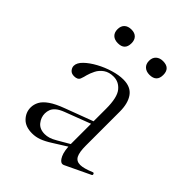

<svg xmlns="http://www.w3.org/2000/svg" viewBox="-167 -651 753 753"><g transform="rotate(45 210.0 -274.5)"><path d="M313 6Q309 8 305 8Q293 8 283 -13Q273 -34 273 -74V-267Q273 -329 253.5 -353Q234 -377 205 -377Q180 -377 163.5 -365.5Q147 -354 138.5 -337Q130 -320 126 -305Q124 -295 119 -281.5Q114 -268 94 -268Q79 -268 71.5 -277Q64 -286 64 -296Q64 -313 82 -330.5Q100 -348 127.5 -363Q155 -378 185 -387Q215 -396 240 -396Q281 -396 300 -369.5Q319 -343 319 -297V-108Q319 -72 327.5 -55.5Q336 -39 357 -39Q376 -39 412 -54Q417 -56 419 -50.5Q421 -45 416 -43ZM136 7Q99 7 79.5 -13.5Q60 -34 60 -61Q60 -78 68.5 -94Q77 -110 98.5 -125Q120 -140 158 -154L283 -201L285 -188L167 -143Q146 -135 135 -125.5Q124 -116 120 -105.5Q116 -95 116 -84Q116 -62 130.5 -44Q145 -26 173 -26Q184 -26 196 -29.5Q208 -33 225 -43L292 -82L294 -70L219 -23Q194 -7 175 0Q156 7 136 7ZM124 -481Q105 -481 94.5 -491Q84 -501 84 -519Q84 -537 94.5 -547Q105 -557 124 -557Q142 -557 152 -547Q162 -537 162 -519Q162 -481 124 -481ZM299 -481Q281 -481 270 -491Q259 -501 259 -519Q259 -537 270 -547Q281 -557 299 -557Q338 -557 338 -519Q338 -481 299 -481Z"/></g></svg>

Font: Cormorant Infant Light
Style: Regular
Weight: 300
Designer: Christian Thalmann (Catharsis Fonts)
Foundry: Catharsis Fonts
Version: Version 4.001